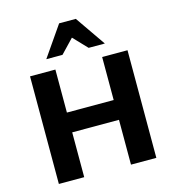

<svg xmlns="http://www.w3.org/2000/svg" viewBox="-130 -1025 1034 1134"><g transform="rotate(-15 387.0 -458.0)"><path d="M530 0V-658H685V0ZM89 0V-658H244V0ZM134 -274V-395H624V-274ZM467 -731 363 -840 336 -916H438L566 -731ZM208 -731 336 -916H438L412 -841L307 -731Z"/></g></svg>

Font: Ysabeau ExtraBold
Style: Regular
Weight: 800
Designer: Christian Thalmann (Catharsis Fonts)
Version: Version 2.002